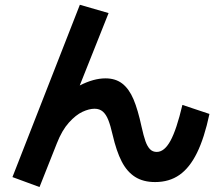

<svg xmlns="http://www.w3.org/2000/svg" viewBox="-20 -754 904 790"><path d="M31.2 -25.4 308.6 -734.4 426.8 -700.2 308.1 -402.3Q365.2 -431.6 414.1 -431.6Q455.6 -431.6 483.4 -409.9Q511.2 -388.2 529.3 -345.5Q547.4 -302.7 562.5 -232.4Q570.8 -194.8 578.4 -173.3Q585.9 -151.9 596.9 -140.4Q607.9 -128.9 625 -128.9Q656.2 -128.9 681.4 -174.8Q706.5 -220.7 730.5 -322.3L841.8 -285.2Q820.8 -186.5 790.5 -125Q760.3 -63.5 718.3 -34.2Q676.3 -4.9 618.2 -4.9Q569.3 -4.9 535.9 -26.1Q502.4 -47.4 480.7 -89.6Q459 -131.8 443.4 -199.2Q434.6 -237.8 425.5 -260.5Q416.5 -283.2 403.1 -294.9Q389.6 -306.6 369.1 -306.6Q346.7 -306.6 319.3 -293.9Q292 -281.2 263.4 -249.5Q234.9 -217.8 213.9 -164.1L142.6 15.6Z"/></svg>

Font: Pretendard GOV
Style: Bold
Weight: 700
Designer: Base glyphs from Inter by Rasmus Andersson; Hangeul glyphs from Noto Sans CJK(Source Han Sans) by Jang Soo-young and Kan
Foundry: Kil Hyung-jin
Version: Version 1.309